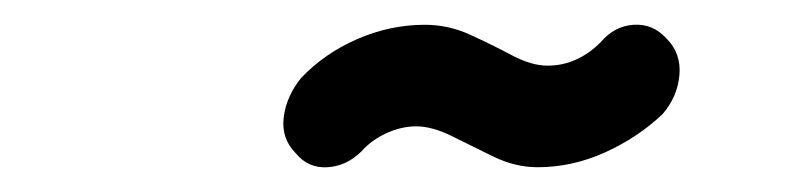

<svg xmlns="http://www.w3.org/2000/svg" viewBox="-20 -626 634 155"><path d="M219 -502Q207 -514 209 -531Q211 -548 223 -563Q242 -583 268.5 -594.5Q295 -606 323 -606Q342 -606 359.5 -598Q377 -590 393 -581.5Q409 -573 422 -573Q446 -573 465 -592Q476 -605 491.5 -606Q507 -607 518 -595Q530 -583 528.5 -565.5Q527 -548 515 -534Q495 -515 468.5 -503Q442 -491 414 -491Q396 -491 378.5 -499.5Q361 -508 345 -516Q329 -524 316 -524Q304 -524 292 -518.5Q280 -513 272 -504Q260 -492 244.5 -491Q229 -490 219 -502Z"/></svg>

Font: Edu TAS Beginner SemiBold
Style: Regular
Weight: 600
Version: Version 1.003